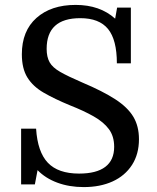

<svg xmlns="http://www.w3.org/2000/svg" viewBox="-20 -751 639 782"><path d="M321 11Q262 11 213.5 -7Q165 -25 133 -58L122 0H66V-227H127Q133 -132 175 -88Q217 -44 302 -44Q373 -44 409 -71.5Q445 -99 445 -153Q445 -196 423.5 -225Q402 -254 361.5 -277Q321 -300 265 -322Q202 -348 158 -373.5Q114 -399 91.5 -435.5Q69 -472 69 -530Q69 -625 128.5 -678Q188 -731 288 -731Q387 -731 449 -675L457 -720H513V-493H456Q456 -589 420 -633Q384 -677 307 -677Q170 -677 170 -552Q170 -519 182 -497.5Q194 -476 225.5 -458Q257 -440 315 -415Q398 -380 449 -347Q500 -314 523 -275.5Q546 -237 546 -184Q546 -123 517.5 -79Q489 -35 438.5 -12Q388 11 321 11Z"/></svg>

Font: Domine
Style: Regular
Weight: 400
Designer: Pablo Impallari, Rodrigo Fuenzalida, Brenda Gallo
Foundry: Pablo Impallari, Rodrigo Fuenzalida, Brenda Gallo
Version: Version 2.000